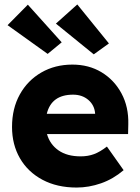

<svg xmlns="http://www.w3.org/2000/svg" viewBox="-20 -832 627 862"><path d="M324 10Q236 10 170.5 -25Q105 -60 69.5 -121.5Q34 -183 34 -262Q34 -345 69 -408Q104 -471 165.5 -506.5Q227 -542 305 -542Q379 -542 436 -507.5Q493 -473 525.5 -412.5Q558 -352 556 -274L555 -230H191Q204 -184 242.5 -157Q281 -130 342 -130Q375 -130 402 -140Q429 -150 460 -174L535 -68Q488 -28 433.5 -9Q379 10 324 10ZM308 -407Q211 -407 190 -321H407V-323Q404 -360 376.5 -383.5Q349 -407 308 -407ZM401 -588 231 -726 327 -812 469 -637ZM194 -590 14 -719 105 -811 257 -642Z"/></svg>

Font: Readex Pro
Style: Bold
Weight: 700
Designer: Bonnie Shaver-Troup, Thomas Jockin
Foundry: Lexend
Version: Version 1.203; ttfautohint (v1.8.3)